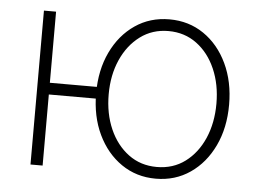

<svg xmlns="http://www.w3.org/2000/svg" viewBox="-44 -603 899 670"><g transform="rotate(5 405.0 -268.0)"><path d="M84.5 0V-539.1H127V0ZM115.2 -249V-290H314V-249ZM523.9 11.2Q456.1 11.2 403.6 -24.9Q351.1 -61 321 -124Q291 -187 291 -268.1Q291 -349.1 321 -412.1Q351.1 -475.1 403.6 -511Q456.1 -546.9 523.9 -546.9Q591.8 -546.9 644.3 -511Q696.8 -475.1 726.8 -411.9Q756.8 -348.6 756.8 -268.1Q756.8 -187 726.8 -124Q696.8 -61 644.3 -24.9Q591.8 11.2 523.9 11.2ZM523.9 -29.8Q581.1 -29.8 623.3 -61.3Q665.5 -92.8 689 -146.7Q712.4 -200.7 712.4 -268.1Q712.4 -335 689 -388.9Q665.5 -442.9 623 -474.4Q580.6 -505.9 523.9 -505.9Q467.8 -505.9 425.3 -474.4Q382.8 -442.9 358.9 -389.2Q335 -335.4 335 -268.1Q335 -200.7 358.6 -146.7Q382.3 -92.8 424.8 -61.3Q467.3 -29.8 523.9 -29.8Z"/></g></svg>

Font: Inter 18pt ExtraLight
Style: Regular
Weight: 250
Designer: Rasmus Andersson
Foundry: rsms
Version: Version 4.001;git-66647c0bb